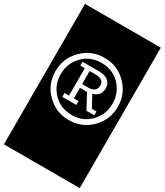

<svg xmlns="http://www.w3.org/2000/svg" viewBox="-281 -1021 1148 1338"><g transform="rotate(30 293.0 -352.0)"><path d="M-12 -917H598V213H-12ZM294 -159Q398 -159 471.5 -232Q545 -305 545 -409Q545 -513 472.5 -586.5Q400 -660 295 -660Q190 -660 117 -586.5Q44 -513 44 -409Q44 -304 117 -231.5Q190 -159 294 -159ZM295 -200Q204 -200 145 -261Q86 -322 86 -409Q86 -496 145 -557.5Q204 -619 295 -619Q386 -619 444 -557.5Q502 -496 502 -409Q502 -323 443 -261.5Q384 -200 295 -200ZM175 -277H288V-308H250V-393H307L369 -277H432V-308H395L345 -400Q408 -417 408 -479Q408 -514 383 -536.5Q358 -559 304 -559H175V-528H211V-308H175ZM297 -528Q365 -528 365 -478Q365 -423 297 -423H250V-528Z"/></g></svg>

Font: Zilla Slab Highlight
Style: Regular
Weight: 400
Designer: Typotheque Type Foundry
Foundry: Typotheque type foundry
Version: Version 1.1; 2017; ttfautohint (v1.6)